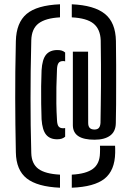

<svg xmlns="http://www.w3.org/2000/svg" viewBox="-20 -747 614 896"><path d="M260 129Q154.5 124.5 105 85.8Q55.5 47 54 -36Q52.5 -105 51.8 -166.5Q51 -228 51 -288.2Q51 -348.5 51.5 -413.8Q52 -479 54 -555.5Q56 -641 104 -681.8Q152 -722.5 260 -727V-666Q193 -662.5 160.2 -637.8Q127.5 -613 126 -559Q124 -481.5 123.2 -415.2Q122.5 -349 122.5 -287.2Q122.5 -225.5 123.2 -163.5Q124 -101.5 126 -32.5Q127.5 17.5 159.2 41Q191 64.5 260 68ZM315 129V68Q382 64.5 413.8 40.8Q445.5 17 446.5 -32.5Q447 -41.5 447 -51.5Q447 -61.5 446.5 -67H517Q517 -64.5 517.5 -53.8Q518 -43 517.5 -34Q516 48.5 468 86.8Q420 125 315 129ZM246.5 -97Q213 -97 195.2 -118.5Q177.5 -140 174 -190Q173 -221 172.2 -262Q171.5 -303 172 -344.5Q172.5 -386 174 -419Q177 -470 195 -491.8Q213 -513.5 248 -513.5Q260 -513.5 268.5 -510.8Q277 -508 284 -502V-460.5Q281.5 -461.5 279.2 -461.8Q277 -462 274.5 -462Q259.5 -462 253.2 -453Q247 -444 246 -425Q244 -380 243.2 -340.5Q242.5 -301 243 -263.5Q243.5 -226 246 -186Q247 -164.5 253.8 -156.5Q260.5 -148.5 274.5 -148.5Q277 -148.5 279.2 -148.8Q281.5 -149 284 -149.5V-109Q277 -103 268.2 -100Q259.5 -97 246.5 -97ZM421 -95Q371 -95 345.8 -111.5Q320.5 -128 320 -162V-506H391L391.5 -173.5Q391.5 -157.5 398.8 -150Q406 -142.5 421 -142.5Q434.5 -142.5 441.2 -150Q448 -157.5 449 -174Q449.5 -213 450.2 -255.5Q451 -298 451.2 -345.2Q451.5 -392.5 451.2 -445.8Q451 -499 450 -559Q448 -611 416.5 -636.8Q385 -662.5 315 -666V-727Q419.5 -722.5 469.5 -682.2Q519.5 -642 521 -555.5Q522 -495 522 -444.2Q522 -393.5 522 -348.2Q522 -303 521.8 -260Q521.5 -217 520.5 -172.5Q520 -133.5 494 -114.2Q468 -95 421 -95Z"/></svg>

Font: Big Shoulders Stencil Text Thin Medium
Style: Regular
Weight: 500
Version: Version 2.001